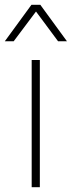

<svg xmlns="http://www.w3.org/2000/svg" viewBox="-41 -780 299 800"><path d="M125 0H91V-530H125ZM16 -608H-21L90 -760H127L238 -608H201L109 -732Z"/></svg>

Font: Be Vietnam Pro Variable Thin
Style: Regular
Weight: 100
Designer: Lam Bao, Tony Le, Vietanh Nguyen
Foundry: Yellow Type Foundry
Version: Version 1.002